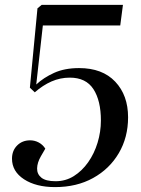

<svg xmlns="http://www.w3.org/2000/svg" viewBox="-20 -750 576 784"><path d="M392 -258Q392 -339 361.5 -386Q331 -433 265 -433Q226 -433 190.5 -417.5Q155 -402 122 -373L102 -392L133 -716L150 -730H482L471 -646H155L128 -405Q158 -433 201 -452.5Q244 -472 303 -472Q398 -472 450.5 -416.5Q503 -361 503 -271Q503 -189 465 -124.5Q427 -60 360 -23Q293 14 205 14Q127 14 78 -18Q29 -50 29 -102Q29 -135 50 -156Q71 -177 103 -177Q122 -177 138.5 -168Q155 -159 165 -143L147 -112Q132 -86 131.5 -62.5Q131 -39 149 -24.5Q167 -10 207 -10Q248 -10 281.5 -31Q315 -52 340 -87.5Q365 -123 378.5 -167.5Q392 -212 392 -258Z"/></svg>

Font: Literata 72pt Medium
Style: Italic
Weight: 500
Italic angle: -2°
Designer: Latin by Veronika Burian and Jose Scaglione. Greek by Irene Vlachou. Cyrillic by Vera Evstafieva
Foundry: TypeTogether
Version: Version 3.002